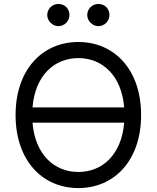

<svg xmlns="http://www.w3.org/2000/svg" viewBox="-20 -952 801 982"><path d="M701.7 -363.6C701.7 -593.8 566.8 -737.2 380.7 -737.2C194.6 -737.2 59.7 -593.8 59.7 -363.6C59.7 -133.5 194.6 9.9 380.7 9.9C566.8 9.9 701.7 -133.5 701.7 -363.6ZM146.3 -324.6H615.1C601.6 -160.5 503.2 -72.4 380.7 -72.4C258.2 -72.4 159.8 -160.5 146.3 -324.6ZM146.3 -402.7C159.8 -566.8 258.2 -654.8 380.7 -654.8C503.2 -654.8 601.6 -566.8 615.1 -402.7ZM221.6 -875C221.6 -845.2 248.6 -818.2 278.4 -818.2C311.1 -818.2 335.2 -845.2 335.2 -875C335.2 -907.7 311.1 -931.8 278.4 -931.8C248.6 -931.8 221.6 -907.7 221.6 -875ZM426.1 -875C426.1 -845.2 453.1 -818.2 483 -818.2C515.6 -818.2 539.8 -845.2 539.8 -875C539.8 -907.7 515.6 -931.8 483 -931.8C453.1 -931.8 426.1 -907.7 426.1 -875Z"/></svg>

Font: Margiela Sans
Style: Regular
Weight: 400
Designer: Stefan Endress, Andreas Faust
Version: Version 1.100;FEAKit 1.0